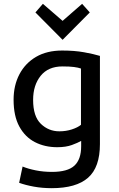

<svg xmlns="http://www.w3.org/2000/svg" viewBox="-20 -795 621 1003"><path d="M250 188Q201 188 157 180Q113 172 80 160L98 75Q127 87 167 95Q207 103 252 103Q333 103 368.5 70.5Q404 38 404 -31V-59Q387 -49 355.5 -37.5Q324 -26 279 -26Q214 -26 162.5 -52.5Q111 -79 81 -134Q51 -189 51 -274Q51 -349 81.5 -407Q112 -465 168.5 -498Q225 -531 305 -531Q369 -531 419 -522Q469 -513 502 -503V-42Q502 79 440 133.5Q378 188 250 188ZM290 -109Q325 -109 355.5 -119Q386 -129 403 -143V-437Q389 -442 366.5 -445Q344 -448 306 -448Q232 -448 192.5 -399Q153 -350 153 -273Q153 -187 193.5 -148Q234 -109 290 -109ZM307 -587 165 -730 204 -775 307 -686 409 -775 449 -730Z"/></svg>

Font: Ubuntu Sans Medium
Style: Regular
Weight: 500
Designer: Dalton Maag Ltd
Foundry: Dalton Maag Ltd
Version: Version 1.006; ttfautohint (v1.8.4.7-5d5b)